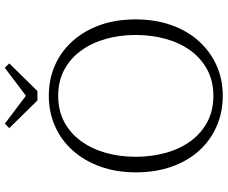

<svg xmlns="http://www.w3.org/2000/svg" viewBox="-92 -814 922 777"><g transform="rotate(-90 368.5 -426.0)"><path d="M369 15Q302 15 245 -10Q188 -35 146.5 -81Q105 -127 82 -192Q59 -257 59 -336Q59 -415 82 -479.5Q105 -544 146.5 -591Q188 -638 245 -663.5Q302 -689 369 -689Q436 -689 492.5 -664Q549 -639 590.5 -592.5Q632 -546 655 -482Q678 -418 678 -338Q678 -260 655.5 -195Q633 -130 591 -83Q549 -36 492.5 -10.5Q436 15 369 15ZM369 -23Q428 -23 474 -47.5Q520 -72 551.5 -115Q583 -158 599 -215.5Q615 -273 615 -337Q615 -402 599 -458.5Q583 -515 551.5 -558.5Q520 -602 474 -626.5Q428 -651 369 -651Q309 -651 263 -626.5Q217 -602 185.5 -558.5Q154 -515 138 -458.5Q122 -402 122 -337Q122 -273 138 -215.5Q154 -158 185.5 -115Q217 -72 263 -47.5Q309 -23 369 -23ZM256 -867 391 -765H347L482 -867L500 -849L388 -735H350L238 -849Z"/></g></svg>

Font: Source Serif 4 Light
Style: Regular
Weight: 300
Designer: Frank Grießhammer
Foundry: Adobe Systems Incorporated
Version: Version 4.004;hotconv 1.0.116;makeotfexe 2.5.65601